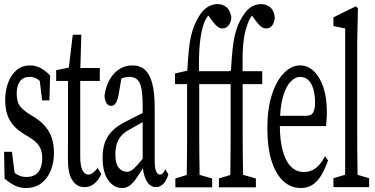

<svg xmlns="http://www.w3.org/2000/svg" viewBox="-21 -919 1844 943"><path d="M106.4 4.4Q77.1 4.4 52.7 -7.3Q28.3 -19 1.5 -41.5L-1 -173.3H37.6L55.7 -30.8H27.3V-94.2Q44.9 -71.8 64.5 -60.8Q84 -49.8 108.4 -49.8Q135.3 -49.8 152.6 -61Q169.9 -72.3 178.2 -93.8Q186.5 -115.2 186.5 -141.6Q186.5 -180.2 170.4 -203.4Q154.3 -226.6 121.6 -245.6L89.4 -265.6Q63.5 -282.2 44.2 -304Q24.9 -325.7 14.6 -356.7Q4.4 -387.7 4.4 -428.2Q4.4 -472.2 18.1 -510.7Q31.7 -549.3 59.1 -573.5Q86.4 -597.7 126.5 -597.7Q154.8 -597.7 178.7 -584.7Q202.6 -571.8 225.1 -548.3L221.7 -425.8H186L170.9 -548.3H197.3V-496.6Q180.7 -519 162.8 -530.3Q145 -541.5 126 -541.5Q93.3 -541.5 77.1 -519.5Q61 -497.6 61 -460.9Q61 -420.9 75.2 -400.4Q89.4 -379.9 125 -357.4L146.5 -344.2Q181.6 -322.8 203.4 -295.7Q225.1 -268.6 234.6 -237.3Q244.1 -206.1 244.1 -167.5Q244.1 -121.6 228.8 -82.8Q213.4 -43.9 182.9 -19.8Q152.3 4.4 106.4 4.4Z M343.3 -521.5V-585H469.2V-521.5ZM393.1 0Q356.4 0 334.5 -33.4Q312.5 -66.9 312.5 -136.7Q312.5 -159.2 312.7 -181.2Q313 -203.1 313 -238.3V-521.5H254.9V-574.2L343.3 -592.3L313 -552.7L336.4 -748.5H378.4L373 -561V-537.6V-149.9Q373 -104 384 -82.8Q395 -61.5 412.6 -61.5Q424.3 -61.5 435.5 -70.3Q446.8 -79.1 459 -94.2L476.6 -63.5Q467.3 -43.5 454.3 -28.8Q441.4 -14.2 426.5 -7.1Q411.6 0 393.1 0Z M577.6 4.4Q538.6 4.4 510.7 -33.7Q482.9 -71.8 482.9 -146Q482.9 -181.2 491.9 -212.2Q501 -243.2 526.1 -271.5Q551.3 -299.8 599.6 -323.2Q618.2 -333 636.2 -342.3Q654.3 -351.6 672.4 -360.4Q690.4 -369.1 708.5 -377.4V-334Q684.6 -322.3 661.6 -309.1Q638.7 -295.9 615.2 -282.7Q583.5 -266.1 569.1 -245.1Q554.7 -224.1 550 -202.9Q545.4 -181.6 545.4 -162.6Q545.4 -115.7 562 -95.5Q578.6 -75.2 602.1 -75.2Q613.8 -75.2 624.5 -81.8Q635.3 -88.4 652.3 -107.2Q669.4 -126 697.8 -161.6L708 -101.6H686Q664.6 -65.9 648.2 -42.5Q631.8 -19 615.5 -7.3Q599.1 4.4 577.6 4.4ZM744.6 0Q715.3 0 697.5 -33Q679.7 -65.9 679.7 -120.6V-126.5V-396.5Q679.7 -455.6 672.9 -487.1Q666 -518.6 651.1 -530Q636.2 -541.5 613.8 -541.5Q602.1 -541.5 586.2 -537.4Q570.3 -533.2 549.3 -521L579.6 -559.1L562 -456.5Q557.1 -429.2 548.3 -414.1Q539.6 -398.9 525.4 -398.9Q510.3 -398.9 502 -412.4Q493.7 -425.8 492.2 -448.2Q501.5 -516.6 538.8 -557.1Q576.2 -597.7 629.4 -597.7Q667 -597.7 690.7 -576.4Q714.4 -555.2 726.6 -509.8Q738.8 -464.4 738.8 -388.2V-132.3Q738.8 -93.8 745.8 -77.6Q752.9 -61.5 763.7 -61.5Q772.9 -61.5 779.5 -69.1Q786.1 -76.7 791 -88.4L806.2 -61.5Q793.5 -26.4 778.3 -13.2Q763.2 0 744.6 0Z M840.3 1V-42.5L919.4 -66.9H936L1021 -42.5V1ZM895 1Q896 -40.5 896.5 -82.8Q897 -125 897.5 -167Q897.9 -209 897.9 -251V-505.9H838.4V-558.1L919.4 -576.7L897.9 -557.6L898.4 -564Q901.9 -629.9 907 -678.7Q912.1 -727.5 923.3 -764.6Q934.6 -801.8 951.7 -831.5Q974.1 -870.1 998.5 -884.5Q1022.9 -898.9 1046.9 -898.9Q1072.8 -898.9 1091.1 -884Q1109.4 -869.1 1115.2 -834Q1114.3 -811.5 1102.5 -795.4Q1090.8 -779.3 1071.8 -779.3Q1058.6 -779.3 1046.1 -789.3Q1033.7 -799.3 1021 -817.4L988.8 -860.8V-871.6H1039.6V-864.3Q1024.4 -859.4 1013.2 -852.3Q1002 -845.2 991.7 -828.1Q978.5 -805.7 969.5 -764.2Q960.4 -722.7 957.5 -662.6Q956.1 -632.8 956.1 -597.2Q956.1 -561.5 957.5 -521V-251Q957.5 -209.5 958 -167.2Q958.5 -125 959 -83Q959.5 -41 959.5 1ZM926.8 -505.9V-569.3H1136.2V-505.9ZM1054.2 1V-42.5L1133.8 -66.9H1150.4L1235.8 -42.5V1ZM1109.4 1Q1110.4 -40.5 1110.6 -82.8Q1110.8 -125 1111.3 -167Q1111.8 -209 1111.8 -251V-505.9H1052.7V-558.1L1133.8 -576.7L1111.8 -557.6L1112.8 -564Q1116.2 -629.9 1121.6 -679.4Q1127 -729 1138.2 -767.3Q1149.4 -805.7 1170.4 -838.4Q1191.9 -873.5 1214.8 -886.2Q1237.8 -898.9 1261.2 -898.9Q1286.1 -898.9 1305.2 -884Q1324.2 -869.1 1328.6 -834Q1327.6 -811.5 1316.9 -795.4Q1306.2 -779.3 1286.1 -779.3Q1272.9 -779.3 1260.7 -788.8Q1248.5 -798.3 1235.4 -816.9L1202.6 -860.8V-871.6H1252.9V-864.3Q1232.9 -859.4 1220 -846.4Q1207 -833.5 1195.3 -801.8Q1188 -782.7 1182.4 -758.8Q1176.8 -734.9 1173.6 -702.4Q1170.4 -669.9 1170.4 -625Q1170.4 -615.7 1170.4 -606.4Q1170.4 -567.9 1170.9 -521V-251Q1170.9 -209.5 1171.4 -167.2Q1171.9 -125 1172.4 -83Q1172.9 -41 1173.3 1ZM1141.1 -505.9V-569.3H1267.1V-505.9Z M1455.6 4.4Q1406.2 4.4 1369.1 -30.8Q1332 -65.9 1312 -131.6Q1292 -197.3 1292 -290Q1292 -382.3 1313.7 -451.7Q1335.4 -521 1372.6 -559.3Q1409.7 -597.7 1453.1 -597.7Q1490.7 -597.7 1520.3 -569.6Q1549.8 -541.5 1567.1 -490.7Q1584.5 -439.9 1584.5 -366.7Q1584.5 -346.7 1582.8 -329.1Q1581.1 -311.5 1580.6 -299.8H1318.8V-350.1H1480.5Q1508.8 -350.1 1517.6 -367.9Q1526.4 -385.7 1526.4 -412.6Q1526.4 -454.1 1517.6 -482.9Q1508.8 -511.7 1492.2 -526.6Q1475.6 -541.5 1453.1 -541.5Q1429.2 -541.5 1406.5 -518.3Q1383.8 -495.1 1368.7 -443.4Q1353.5 -391.6 1353.5 -304.2Q1353.5 -230 1367.7 -178.2Q1381.8 -126.5 1408.2 -100.3Q1434.6 -74.2 1471.2 -74.2Q1504.4 -74.2 1529.5 -93Q1554.7 -111.8 1575.2 -151.9L1590.3 -131.8Q1576.2 -90.8 1558.3 -60.3Q1540.5 -29.8 1515.9 -12.7Q1491.2 4.4 1455.6 4.4Z M1616.7 0V-43.5L1696.3 -67.4H1711.9L1792 -43.5V0ZM1672.9 0Q1673.8 -41.5 1674.1 -83.7Q1674.3 -126 1674.3 -168Q1674.3 -210 1674.3 -252.4V-779.3L1616.7 -791V-834L1727.1 -888.2L1736.8 -878.4L1733.4 -706.5V-252.4Q1733.4 -210.9 1733.9 -168.5Q1734.4 -126 1734.9 -84.2Q1735.4 -42.5 1735.8 0Z"/></svg>

Font: Scarab Serif
Style: Condensed
Weight: 400
Designer: John Roberts
Foundry: Scarab
Version: 1.0